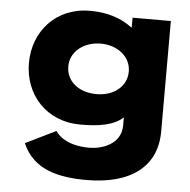

<svg xmlns="http://www.w3.org/2000/svg" viewBox="-55 -583 905 913"><g transform="rotate(5 397.5 -126.5)"><path d="M84 126C138 251 261.6 275 391.1 275C597.3 275 725 186 725 14V-513H542.3V-467H538.7C487.9 -506 421.3 -528 339 -528C175 -528 70 -406 70 -256C70 -106 175 15 339 15C423.7 15 496.3 5 542.3 -37V1C542.3 92 450.4 121 391.1 121C297.9 121 248 86 229 55ZM258 -256C258 -327 322.1 -377 403.2 -377C483 -377 546.7 -327 546.7 -256C546.7 -186 486.7 -136 403.2 -136C316.1 -136 258 -186 258 -256Z"/></g></svg>

Font: Hussar
Style: BdSuprExt
Weight: 700
Foundry: Cannot Into Space Fonts
Version: Version 2.00